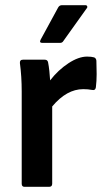

<svg xmlns="http://www.w3.org/2000/svg" viewBox="-20 -723 405 743"><path d="M75 0Q64 0 64 -12V-369Q64 -427 57 -479Q56 -492 69 -492H153Q164 -492 166 -482Q169 -467 171 -448Q173 -429 174 -412Q205 -452 244.5 -478Q284 -504 317 -504Q334 -504 344 -501Q352 -498 353 -488Q354 -464 354 -436.5Q354 -409 351 -385Q349 -372 336 -375Q321 -378 302 -378Q238 -378 182 -311V-12Q182 0 170 0ZM144 -557Q131 -557 137 -569L205 -694Q210 -703 220 -703H310Q316 -703 317.5 -698.5Q319 -694 315 -690L225 -564Q221 -557 212 -557Z"/></svg>

Font: Sofia Sans
Style: Bold
Weight: 700
Designer: Botio Nikoltchev, Ani Petrova
Foundry: lettersoup
Version: Version 4.100; ttfautohint (v1.8.4.7-5d5b)